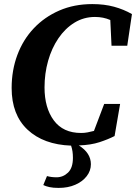

<svg xmlns="http://www.w3.org/2000/svg" viewBox="-20 -695 666 940"><path d="M192 211 210 167Q231 173 257 173Q289 173 313 150Q337 127 337 78Q337 61 335 47Q333 33 328 18Q193 13 115 -60Q37 -133 37 -264Q37 -351 65 -426Q93 -501 145.5 -556.5Q198 -612 270.5 -643.5Q343 -675 432 -675Q491 -675 538.5 -662Q586 -649 626 -626L603 -471H526L520 -597Q486 -612 445 -612Q390 -612 344.5 -584Q299 -556 266 -507.5Q233 -459 215.5 -397Q198 -335 198 -267Q198 -167 243.5 -105.5Q289 -44 377 -44Q394 -44 409 -47Q424 -50 440 -54L490 -186H568L541 -29Q510 -13 467.5 1Q425 15 366 17Q425 54 425 109Q425 141 404.5 167.5Q384 194 348.5 209.5Q313 225 267 225Q240 225 222 221Q204 217 192 211Z"/></svg>

Font: Source Serif 4 SmText
Style: Bold Italic
Weight: 700
Italic angle: -12°
Designer: Frank Grießhammer
Foundry: Adobe
Version: Version 4.005;hotconv 1.1.0;makeotfexe 2.6.0